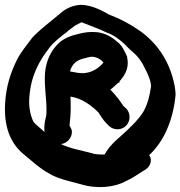

<svg xmlns="http://www.w3.org/2000/svg" viewBox="-22 -710 745 793"><path d="M-1 -281C-6 -192 18 -123 71 -77L72 -76C105 -50 134 -20 178 5C217 29 264 38 312 51C380 72 453 63 496 39C526 26 548 9 566 -2L578 -9C590 -17 601 -30 601 -48C601 -56 599 -62 594 -69C656 -127 693 -214 703 -317V-320C703 -333 701 -344 699 -357C680 -453 631 -528 558 -581C512 -613 473 -633 428 -650C414 -658 361 -690 312 -690H310C265 -687 238 -665 219 -648C191 -624 161 -602 133 -576C105 -551 103 -541 102 -542C87 -522 66 -496 51 -469C24 -415 3 -358 -1 -281ZM99 -306C105 -396 139 -458 183 -514C200 -536 229 -559 257 -580L258 -582L289 -605C297 -609 306 -614 315 -618C354 -603 396 -587 422 -574H424C458 -560 487 -535 515 -505C550 -476 561 -461 583 -415C603 -374 602 -354 602 -354C596 -313 588 -281 571 -250C548 -212 508 -176 477 -148C458 -131 436 -113 418 -85L410 -72C394 -71 364 -73 359 -77C308 -90 263 -98 230 -115C255 -118 275 -140 275 -165C275 -179 265 -189 265 -192C267 -211 270 -234 270 -260C270 -278 270 -293 269 -311C315 -305 357 -274 387 -243V-241C396 -230 401 -217 419 -199L428 -190C436 -182 449 -176 463 -176C492 -176 513 -199 513 -226C513 -238 510 -251 499 -262C498 -263 488 -272 488 -272L467 -302C457 -314 447 -326 434 -340C444 -347 455 -358 466 -368H471V-373C487 -392 514 -423 503 -473V-476C495 -493 486 -516 467 -534H466C449 -550 420 -572 380 -577C349 -580 325 -576 302 -570L280 -564H279C260 -557 244 -552 223 -534C192 -506 169 -464 164 -410C160 -353 170 -306 170 -260C170 -249 170 -240 169 -233C168 -227 158 -196 162 -165C145 -180 125 -196 117 -206C105 -228 96 -265 99 -306ZM267 -415C275 -444 293 -461 322 -468L345 -474C370 -481 398 -464 405 -451C387 -430 355 -405 311 -408L294 -410C286 -411 277 -414 267 -415Z"/></svg>

Font: Stray Cat
Style: ExBlkExt
Weight: 1000
Version: Version 1.0